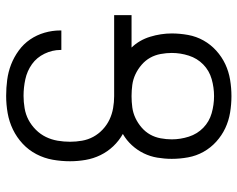

<svg xmlns="http://www.w3.org/2000/svg" viewBox="-96 -688 791 640"><g transform="rotate(90 300.0 -367.5)"><path d="M299 8Q272 8 245.5 4.5Q219 1 194.5 -8.5Q170 -18 148 -34Q126 -50 111 -72Q96 -94 88.5 -120Q81 -146 81 -172V-176H146V-173Q146 -146 158.5 -120Q171 -94 193.5 -78Q216 -62 243.5 -56Q271 -50 299 -50Q319 -50 340 -53.5Q361 -57 379 -66.5Q397 -76 412 -91Q427 -106 436 -124.5Q445 -143 448.5 -163.5Q452 -184 452 -205Q452 -225 448.5 -245Q445 -265 435.5 -282.5Q426 -300 411 -314Q396 -328 378 -336.5Q360 -345 340 -348.5Q320 -352 300 -352H30V-410H138Q113 -436 102 -472Q91 -508 91 -544Q91 -571 96 -598.5Q101 -626 114.5 -650Q128 -674 148.5 -692.5Q169 -711 193.5 -722.5Q218 -734 245.5 -738.5Q273 -743 300 -743Q327 -743 354.5 -738.5Q382 -734 406.5 -722.5Q431 -711 451.5 -692.5Q472 -674 485.5 -650Q499 -626 504 -598.5Q509 -571 509 -544Q509 -520 505 -496Q501 -472 490.5 -450.5Q480 -429 463.5 -411Q447 -393 426 -381Q449 -368 467 -349Q485 -330 496.5 -306.5Q508 -283 512.5 -257Q517 -231 517 -205Q517 -176 512 -147.5Q507 -119 493.5 -93Q480 -67 458.5 -47Q437 -27 411 -14.5Q385 -2 356.5 3Q328 8 299 8ZM300 -410Q319 -410 337.5 -412.5Q356 -415 373 -423Q390 -431 404.5 -443.5Q419 -456 428 -472Q437 -488 440.5 -507Q444 -526 444 -544Q444 -573 435 -601Q426 -629 405.5 -649Q385 -669 357 -677Q329 -685 300 -685Q271 -685 243 -677Q215 -669 194.5 -649Q174 -629 165 -601Q156 -573 156 -544Q156 -526 159.5 -507Q163 -488 172 -472Q181 -456 195.5 -443.5Q210 -431 227 -423Q244 -415 262.5 -412.5Q281 -410 300 -410Z"/></g></svg>

Font: Iosevka Light Extended
Style: Regular
Weight: 300
Width: 7
Monospace: yes
Designer: Belleve Invis
Foundry: Belleve Invis
Version: Version 32.5.0; ttfautohint (v1.8.4)